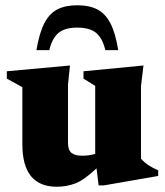

<svg xmlns="http://www.w3.org/2000/svg" viewBox="-20 -695 627 730"><path d="M238.5 -152.5Q238.5 -125 251.5 -114Q264.5 -103 292.5 -103Q320.5 -103 342 -110V-368.5L297.5 -396V-424L525.5 -446L516 -367.5V-91.5Q541 -64 581.5 -47.5V-26L374.5 10H355L347 -55Q299.5 -10 266 2.5Q232.5 15 196 15Q65 15 65 -146.5V-363.5L6 -396V-424L246 -446L238.5 -372.5ZM274 -590Q226 -590 202 -569.5Q178 -549 167.5 -504.5H118.5Q129.5 -569.5 148.5 -606.5Q167.5 -643.5 198 -659.2Q228.5 -675 274 -675Q319.5 -675 350 -659.2Q380.5 -643.5 399.8 -606.5Q419 -569.5 429.5 -504.5H380.5Q370 -549 346 -569.5Q322 -590 274 -590Z"/></svg>

Font: Newsreader Text ExtraBold
Style: Regular
Weight: 800
Designer: Hugues Gentile
Foundry: Production Type
Version: Version 1.001